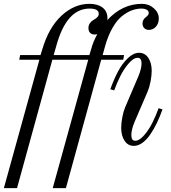

<svg xmlns="http://www.w3.org/2000/svg" viewBox="-60 -740 882 990"><path d="M43.9 -456.1H148.9L157.2 -482.9Q190.9 -598.1 257.1 -659.2Q323.2 -720.2 400.9 -720.2Q442.9 -720.2 468.5 -701.2Q494.1 -682.1 494.1 -645Q494.1 -639.2 493.2 -636.2Q570.3 -720.2 671.9 -720.2Q707.5 -720.2 733.2 -697.5Q758.8 -674.8 758.8 -645Q758.8 -618.7 743.9 -602.3Q729 -585.9 707 -585.9Q692.9 -585.9 683.8 -595Q674.8 -604 674.8 -619.1Q674.8 -629.9 679.9 -638.2Q685.1 -646.5 690.9 -650.6Q696.8 -654.8 701.9 -660.6Q707 -666.5 707 -672.9Q707 -684.1 696.3 -689.9Q685.5 -695.8 668 -695.8Q643.6 -695.3 619.6 -686.5Q595.7 -677.7 569.8 -657.5Q543.9 -637.2 520.8 -597.4Q497.6 -557.6 481.9 -502L469.2 -456.1H580.1L575.2 -432.1H461.9L279.8 230H211.9L395 -432.1H210L27.8 230H-40L143.1 -432.1H39.1ZM528.8 -273.9 508.8 -279.8Q527.3 -331.5 548.6 -371.6Q569.8 -411.6 598.9 -439.7Q627.9 -467.8 657.2 -467.8Q687 -467.8 704.6 -441.9Q722.2 -416 722.2 -375Q722.2 -350.6 716.3 -320.1Q710.4 -289.6 702.1 -270L632.8 -108.9Q617.2 -70.8 617.2 -43Q617.2 -14.2 637.2 -14.2Q658.7 -14.2 683.3 -42.7Q708 -71.3 725.8 -107.2Q743.7 -143.1 757.8 -182.1L777.8 -175.8Q764.2 -137.7 748.8 -105.7Q733.4 -73.7 714.6 -46.4Q695.8 -19 674.1 -3.4Q652.3 12.2 629.9 12.2Q600.1 12.2 582.5 -13.9Q564.9 -40 564.9 -81.1Q564.9 -105.5 570.8 -136Q576.7 -166.5 585 -186L653.8 -347.2Q669.9 -386.7 669.9 -413.1Q669.9 -441.9 649.9 -441.9Q628.4 -441.9 603.8 -413.3Q579.1 -384.8 561 -348.9Q543 -313 528.8 -273.9ZM216.8 -456.1H400.9L410.2 -486.8Q419.9 -524.9 441.9 -564Q438 -562 428.2 -562Q413.6 -562 404.8 -570.6Q396 -579.1 396 -595.2Q396 -610.4 404.3 -621.3Q412.6 -632.3 422.6 -637.5Q432.6 -642.6 440.9 -650.6Q449.2 -658.7 449.2 -668.9Q449.2 -695.8 401.9 -695.8Q283.7 -695.8 231 -505.9Z"/></svg>

Font: Flanker Steampunk
Style: Italic
Weight: 400
Italic angle: -12°
Designer: Alexey Kryukov, Leonardo Di Lena
Foundry: Alexey Kryukov, Leonardo Di Lena
Version: 1.210